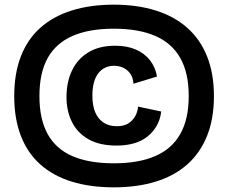

<svg xmlns="http://www.w3.org/2000/svg" viewBox="-20 -714 978 823"><path d="M468 89Q367 89 287.5 64.5Q208 40 153 -9Q98 -58 69.5 -131.5Q41 -205 41 -302Q41 -399 69.5 -472.5Q98 -546 153 -595Q208 -644 287.5 -669Q367 -694 468 -694Q568 -694 647.5 -669Q727 -644 782.5 -595Q838 -546 867.5 -472.5Q897 -399 897 -302Q897 -205 867.5 -131.5Q838 -58 782.5 -9Q727 40 647.5 64.5Q568 89 468 89ZM468 -14Q574 -14 645.5 -45Q717 -76 753 -140Q789 -204 789 -302Q789 -401 753 -465Q717 -529 645.5 -560Q574 -591 468 -591Q362 -591 291 -560Q220 -529 184.5 -465.5Q149 -402 149 -302Q149 -203 184.5 -139Q220 -75 291 -44.5Q362 -14 468 -14ZM480 -90Q407 -90 359.5 -117Q312 -144 288.5 -191Q265 -238 265 -298Q265 -362 288.5 -411.5Q312 -461 358.5 -489.5Q405 -518 474 -518Q525 -518 562.5 -501.5Q600 -485 623 -455.5Q646 -426 653 -386L552 -355Q550 -391 526.5 -411.5Q503 -432 468 -432Q448 -432 431 -424Q414 -416 401.5 -400Q389 -384 382.5 -360Q376 -336 376 -304Q376 -261 388.5 -232Q401 -203 424.5 -188Q448 -173 481 -173Q511 -173 530 -185Q549 -197 559.5 -216Q570 -235 572 -257L671 -236Q667 -202 652 -175.5Q637 -149 613 -129.5Q589 -110 555.5 -100Q522 -90 480 -90Z"/></svg>

Font: Bricolage Grotesque 18pt SemiBold
Style: Regular
Weight: 600
Version: Version 1.001;gftools[0.9.33.dev8+g029e19f]